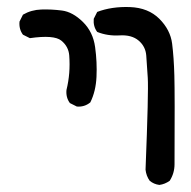

<svg xmlns="http://www.w3.org/2000/svg" viewBox="-20 -396 540 543"><path d="M430.7 127Q415 125 403.3 115.2Q393.6 101.6 391.6 84Q400.4 -137.7 397.9 -175.8Q395.5 -213.9 393.6 -239.3Q391.6 -264.6 372.1 -281.2Q352.5 -297.9 318.4 -295.9Q284.2 -293.9 254.9 -305.7Q243.2 -321.3 245.1 -342.8L254.9 -362.3Q295.9 -377.9 347.7 -376Q399.4 -374 430.7 -342.8Q461.9 -311.5 466.8 -272.5Q471.7 -233.4 473.1 -182.6Q474.6 -131.8 473.6 68.4Q473.6 93.8 460 115.2Q446.3 125 430.7 127ZM197.3 -94.7 177.7 -104.5Q166 -120.1 168 -141.6Q173.8 -165 175.8 -189.5Q177.7 -213.9 175.8 -239.3Q173.8 -264.6 153.3 -281.2Q132.8 -297.9 64.5 -288.1L44.9 -297.9Q33.2 -313.5 35.2 -335L44.9 -354.5Q68.4 -368.2 96.7 -369.1Q125 -370.1 155.3 -366.2Q185.5 -362.3 214.4 -334Q243.2 -305.7 249 -262.7Q254.9 -219.7 252.9 -178.7Q251 -137.7 235.4 -106.4Q218.8 -92.8 197.3 -94.7Z"/></svg>

Font: JasonHandwriting2
Style: Regular
Weight: 400
Version: Version 1.05.10